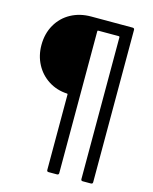

<svg xmlns="http://www.w3.org/2000/svg" viewBox="-131 -786 853 1071"><g transform="rotate(15 295.5 -250.0)"><path d="M245 190V-246Q245 -250 241 -250Q181 -253 133.5 -283.5Q86 -314 59.5 -364Q33 -414 33 -475Q33 -541 62.5 -592.5Q92 -644 143.5 -672Q195 -700 260 -700H499Q510 -700 510 -690V190Q510 200 499 200H452Q442 200 442 190V-629Q442 -634 437 -634H318Q314 -634 314 -629V190Q314 200 303 200H255Q245 200 245 190Z"/></g></svg>

Font: Barlow GEO Medium
Style: Regular
Weight: 500
Designer: Jeremy Tribby
Foundry: Tribby Type
Version: Version 1.408